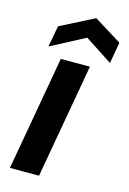

<svg xmlns="http://www.w3.org/2000/svg" viewBox="-119 -840 605 898"><g transform="rotate(15 183.0 -390.5)"><path d="M23 0 121 -554H262L164 0ZM366 -698 348 -595 215 -682 50 -595 69 -698 232 -781Z"/></g></svg>

Font: Poppins SemiBold
Style: Italic
Weight: 600
Italic angle: -10°
Designer: Ninad Kale (Devanagari), Jonny Pinhorn (Latin)
Foundry: Indian Type Foundry
Version: Version 3.200;PS 1.000;hotconv 16.6.54;makeotf.lib2.5.65590